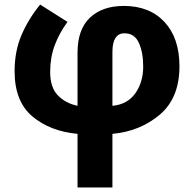

<svg xmlns="http://www.w3.org/2000/svg" viewBox="-20 -582 851 842"><path d="M156 -562Q104 -498 74 -427.5Q44 -357 44 -270Q44 -137 122 -71.5Q200 -6 320 5V240H473V5Q594 -6 680.5 -79Q767 -152 767 -291Q767 -415 701.5 -485.5Q636 -556 523 -556Q429 -556 374.5 -504.5Q320 -453 320 -351V-118Q268 -129 234 -163.5Q200 -198 200 -267Q200 -330 220 -383.5Q240 -437 276 -486ZM526 -436Q570 -436 589 -394Q608 -352 608 -290Q608 -222 573.5 -173Q539 -124 473 -118V-354Q473 -436 526 -436Z"/></svg>

Font: Noto Sans UI Extra
Style: Regular
Weight: 800
Designer: Monotype Design Team
Foundry: Monotype Imaging Inc.
Version: Version 1.901